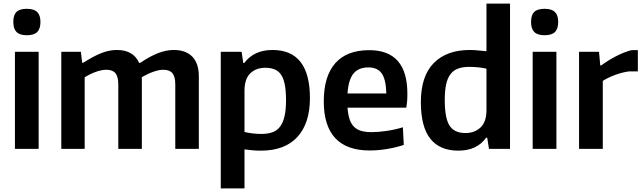

<svg xmlns="http://www.w3.org/2000/svg" viewBox="-20 -828 3580 1068"><path d="M129 -632Q90 -632 72 -650Q54 -668 54 -706Q54 -744 71.5 -761.5Q89 -779 129 -779Q169 -779 187 -761Q205 -743 205 -706Q205 -668 187 -650Q169 -632 129 -632ZM63 -540H195V0H63Z M321 -540H430L437 -479H443Q501 -516 544.5 -533Q588 -550 630 -550Q722 -550 754 -478H759Q816 -516 860.5 -533Q905 -550 947 -550Q1014 -550 1050 -512.5Q1086 -475 1086 -403V0H955V-358Q955 -402 939 -421Q923 -440 888 -440Q865 -440 833.5 -429Q802 -418 769 -399V0H638V-358Q638 -402 622 -421Q606 -440 571 -440Q547 -440 515 -429Q483 -418 451 -398V0H321Z M1208 -540H1324L1333 -478H1339Q1393 -550 1496 -550Q1704 -550 1704 -282Q1704 -143 1634.5 -66.5Q1565 10 1431 10Q1408 10 1384.5 8Q1361 6 1340 3V220H1208ZM1434 -83Q1470 -83 1496 -92.5Q1522 -102 1538.5 -124.5Q1555 -147 1563 -182.5Q1571 -218 1571 -271Q1571 -321 1564.5 -355.5Q1558 -390 1544.5 -411Q1531 -432 1509 -441.5Q1487 -451 1456 -451Q1404 -451 1372 -420Q1340 -389 1340 -322V-94Q1360 -89 1384 -86Q1408 -83 1434 -83Z M2036 9Q1909 9 1845 -59.5Q1781 -128 1781 -264Q1781 -404 1845 -476.5Q1909 -549 2034 -549Q2246 -549 2246 -307Q2246 -281 2244.5 -263.5Q2243 -246 2240 -229H1913Q1916 -191 1924.5 -165Q1933 -139 1949 -123Q1965 -107 1989 -100Q2013 -93 2047 -93Q2085 -93 2132 -100Q2179 -107 2221 -120L2226 -22Q2185 -8 2134.5 0.5Q2084 9 2036 9ZM2029 -453Q1974 -453 1946 -418.5Q1918 -384 1913 -308H2129Q2127 -386 2103.5 -419.5Q2080 -453 2029 -453Z M2530 10Q2426 10 2373.5 -56.5Q2321 -123 2321 -260Q2321 -405 2393 -477.5Q2465 -550 2593 -550Q2617 -550 2639.5 -547.5Q2662 -545 2686 -543V-808H2817V0H2700L2690 -62H2684Q2633 10 2530 10ZM2569 -88Q2620 -88 2653 -119Q2686 -150 2686 -216V-446Q2664 -451 2640 -453.5Q2616 -456 2590 -456Q2554 -456 2528 -446.5Q2502 -437 2485.5 -415Q2469 -393 2461.5 -358Q2454 -323 2454 -271Q2454 -171 2480.5 -129.5Q2507 -88 2569 -88Z M3009 -632Q2970 -632 2952 -650Q2934 -668 2934 -706Q2934 -744 2951.5 -761.5Q2969 -779 3009 -779Q3049 -779 3067 -761Q3085 -743 3085 -706Q3085 -668 3067 -650Q3049 -632 3009 -632ZM2943 -540H3075V0H2943Z M3201 -540H3312L3319 -464H3324Q3359 -490 3404.5 -514Q3450 -538 3492 -549H3528V-431H3480Q3441 -426 3401 -411Q3361 -396 3333 -378V0H3201Z"/></svg>

Font: Encode Sans Narrow
Style: SemiBold
Weight: 600
Designer: Pablo Impallari, Andres Torresi
Foundry: Pablo Impallari, Andres Torresi
Version: Version 1.000; ttfautohint (v1.00) -l 8 -r 50 -G 200 -x 14 -